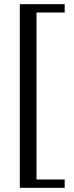

<svg xmlns="http://www.w3.org/2000/svg" viewBox="-20 -700 356 920"><path d="M75 -680H290V-640H155V160H290V200H75Z"/></svg>

Font: El Messiri
Style: Regular
Weight: 400
Designer: Mohamed Gaber
Foundry: Kief Type Foundry
Version: Version 2.006